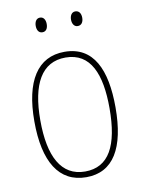

<svg xmlns="http://www.w3.org/2000/svg" viewBox="-81 -757 618 825"><g transform="rotate(-10 227.5 -345.0)"><path d="M127 -668C127 -651 134 -636 151 -636C167 -636 175 -649 175 -668C175 -686 167 -700 151 -700C134 -700 127 -684 127 -668ZM281 -668C281 -651 289 -636 305 -636C322 -636 330 -650 330 -668C330 -686 322 -700 305 -700C289 -700 281 -685 281 -668ZM404 -264C404 -428 356 -537 229 -537C111 -537 50 -440 50 -265C50 -88 110 10 229 10C347 10 404 -87 404 -264ZM76 -265C76 -423 125 -512 229 -512C339 -512 378 -413 378 -265C378 -102 332 -15 228 -15C124 -15 76 -107 76 -265Z"/></g></svg>

Font: Noto Sans Malayalam Condensed Thin
Style: Regular
Weight: 100
Width: 3
Designer: Jelle Bosma - Monotype Design Team
Foundry: Monotype Imaging Inc.
Version: Version 2.104